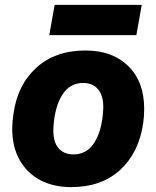

<svg xmlns="http://www.w3.org/2000/svg" viewBox="-20 -757 641 787"><path d="M30 -230Q30 -254 35 -289Q51 -408 128.5 -479Q206 -550 330 -550Q441 -550 506 -486Q571 -422 571 -311Q571 -280 567 -253Q550 -132 473 -61Q396 10 272 10Q199 10 144.5 -19Q90 -48 60 -102Q30 -156 30 -230ZM403 -306Q406 -360 384 -388.5Q362 -417 321 -417Q266 -417 235 -368Q204 -319 199 -234Q196 -180 218 -152Q240 -124 281 -124Q336 -124 367 -173Q398 -222 403 -306ZM204 -737H561L539 -613H182Z"/></svg>

Font: Mona Sans ExtraBold
Style: Italic
Weight: 800
Italic angle: -11.7°
Designer: Deni Anggara
Foundry: GitHub
Version: Version 2.000